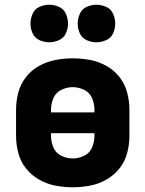

<svg xmlns="http://www.w3.org/2000/svg" viewBox="-20 -785 616 813"><path d="M288 8Q325 8 361.5 1Q398 -6 430.5 -24.5Q463 -43 486 -72Q509 -101 518.5 -137Q528 -173 528 -210V-320Q528 -357 518.5 -393Q509 -429 486 -458.5Q463 -488 430.5 -506Q398 -524 361.5 -531Q325 -538 288 -538Q251 -538 214.5 -531Q178 -524 145.5 -506Q113 -488 90 -458.5Q67 -429 57.5 -393Q48 -357 48 -320V-210Q48 -173 57.5 -137Q67 -101 90 -72Q113 -43 145.5 -24.5Q178 -6 214.5 1Q251 8 288 8ZM288 -114Q263 -114 239.5 -125.5Q216 -137 206 -161Q196 -185 196 -210V-221H380V-210Q380 -185 370 -161Q360 -137 336.5 -125.5Q313 -114 288 -114ZM380 -309H196V-320Q196 -345 206 -369Q216 -393 239.5 -404.5Q263 -416 288 -416Q313 -416 336.5 -404.5Q360 -393 370 -369Q380 -345 380 -320ZM388 -606Q409 -606 429.5 -615Q450 -624 459 -644Q468 -664 468 -685Q468 -706 459 -726.5Q450 -747 429.5 -756Q409 -765 388 -765Q367 -765 347 -756Q327 -747 318 -726.5Q309 -706 309 -685Q309 -664 318 -644Q327 -624 347 -615Q367 -606 388 -606ZM188 -606Q209 -606 229.5 -615Q250 -624 259 -644Q268 -664 268 -685Q268 -706 259 -726.5Q250 -747 229.5 -756Q209 -765 188 -765Q167 -765 147 -756Q127 -747 118 -726.5Q109 -706 109 -685Q109 -664 118 -644Q127 -624 147 -615Q167 -606 188 -606Z"/></svg>

Font: Iosevka Sparkle Heavy
Style: Regular
Weight: 900
Designer: Belleve Invis
Foundry: Belleve Invis
Version: Version 4.5.0; ttfautohint (v1.8.3)